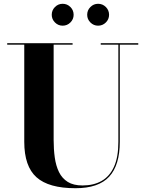

<svg xmlns="http://www.w3.org/2000/svg" viewBox="-20 -978 768 1013"><path d="M709.5 -750V-742.5H612V-230Q612 -106.5 556 -45.8Q500 15 378 15Q237 15 172.5 -42.8Q108 -100.5 108 -230V-742.5H18V-750H363V-742.5H263V-240Q263 -190.5 269 -147Q275 -103.5 291.2 -70.2Q307.5 -37 337.5 -18.2Q367.5 0.5 416 0.5Q474 0.5 516.2 -23.5Q558.5 -47.5 581.5 -98.2Q604.5 -149 604.5 -230V-742.5H511.5V-750ZM497.5 -842.5Q474 -842.5 457 -859.5Q440 -876.5 440 -900Q440 -924 457 -941Q474 -958 497.5 -958Q521.5 -958 538.5 -941Q555.5 -924 555.5 -900Q555.5 -876.5 538.5 -859.5Q521.5 -842.5 497.5 -842.5ZM310.5 -842.5Q287 -842.5 270 -859.5Q253 -876.5 253 -900Q253 -924 270 -941Q287 -958 310.5 -958Q334.5 -958 351.5 -941Q368.5 -924 368.5 -900Q368.5 -876.5 351.5 -859.5Q334.5 -842.5 310.5 -842.5Z"/></svg>

Font: Bodoni Moda 28pt
Style: Bold
Weight: 700
Designer: Owen Earl
Foundry: indestructible type
Version: Version 2.005